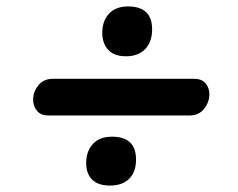

<svg xmlns="http://www.w3.org/2000/svg" viewBox="-20 -575 740 597"><path d="M372 -400Q335 -400 316.5 -420Q298 -440 298 -473Q298 -510 319 -532.5Q340 -555 378 -555Q453 -555 453 -484Q453 -445 431.5 -422.5Q410 -400 372 -400ZM130 -216Q107 -216 95 -230.5Q83 -245 83 -265Q83 -290 99.5 -310Q116 -330 144 -330H584Q607 -330 619 -316Q631 -302 631 -282Q631 -257 614.5 -236.5Q598 -216 570 -216ZM322 2Q285 2 266.5 -16.5Q248 -35 248 -68Q248 -105 269 -127.5Q290 -150 328 -150Q403 -150 403 -79Q403 -40 381.5 -19Q360 2 322 2Z"/></svg>

Font: Lebkuchenwelt
Style: Regular
Weight: 400
Designer: Vernon Adams
Foundry: Gereon Berster
Version: Version 1.000;PS 001.001;hotconv 1.0.56 